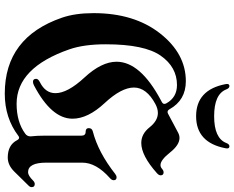

<svg xmlns="http://www.w3.org/2000/svg" viewBox="-106 -830 958 785"><g transform="rotate(90 372.5 -437.0)"><path d="M33.2 0ZM322.8 -886.7Q322.8 -896.5 331.5 -896.5Q340.3 -896.5 345.2 -883.3Q364.7 -834 454.6 -834Q544.4 -834 564 -883.3Q568.8 -896.5 577.6 -896.5Q586.4 -896.5 586.4 -886.7Q586.4 -883.3 585.4 -879.4Q562 -760.3 454.6 -760.3Q347.2 -760.3 323.7 -879.4Q322.8 -883.3 322.8 -886.7ZM33.2 -341.3Q33.2 -507.3 116 -612.8Q198.7 -718.3 311.5 -718.3Q389.2 -718.3 426.3 -651.4Q430.7 -643.6 437.5 -643.6Q440.4 -643.6 444.3 -645.5L521.5 -686.5Q532.7 -692.4 543.5 -692.4Q572.3 -692.4 603 -653.6Q633.8 -614.7 654.3 -614.7Q662.6 -614.7 669.9 -621.1Q677.2 -627.4 684.1 -627.4Q696.3 -627.4 696.3 -615.2Q696.3 -607.9 687.5 -600.1Q615.7 -536.1 564 -536.1Q526.9 -536.1 500 -570.1Q473.1 -604 441.4 -604Q423.8 -604 404.8 -593.8Q337.4 -557.6 337.4 -506.1Q337.4 -454.6 401.1 -386.2Q464.8 -317.9 464.8 -254.9Q464.8 -168.9 329.1 -97.7Q320.8 -93.3 314 -93.3Q301.8 -93.3 301.8 -106.4Q301.8 -114.7 315.4 -121.6Q360.4 -144 360.4 -185.1Q360.4 -234.9 296.1 -304.2Q231.9 -373.5 231.9 -435.1Q231.9 -532.2 389.2 -616.2L396.5 -620.1Q404.3 -624.5 404.3 -630.4Q404.3 -634.3 401.9 -638.7Q377.9 -682.1 327.1 -682.1Q253.9 -682.1 207.3 -615.7Q160.6 -549.3 160.6 -391.1Q160.6 -301.3 181.2 -242.2Q256.3 -26.4 403.8 -26.4Q478 -26.4 525.9 -61.5Q537.1 -69.3 537.1 -83.5Q537.1 -85.9 536.6 -88.9Q534.2 -109.9 534.2 -138.7V-291Q534.2 -308.6 518.8 -308.6Q503.4 -308.6 503.4 -321.5Q503.4 -334.5 516.6 -337.9Q602.1 -359.9 690.9 -429.7Q697.8 -435.1 704.6 -435.1Q716.3 -435.1 716.3 -423.3Q716.3 -415.5 708 -408.2Q644.5 -352.1 644.5 -294.9V-147.5Q644.5 -73.2 683.6 -73.2Q697.3 -73.2 717.8 -93.8Q724.6 -100.6 731.9 -100.6Q744.6 -100.6 744.6 -87.9Q744.6 -81.5 738.8 -75.7L681.2 -17.1Q654.8 9.8 623.5 9.8Q572.3 9.8 552.7 -28.3Q548.3 -36.6 542.5 -36.6Q539.1 -36.6 535.2 -33.7Q461.9 22 362.3 22Q132.3 22 51.8 -211.9Q33.2 -265.6 33.2 -341.3Z"/></g></svg>

Font: UnifrakturMaguntia21
Style: Book
Weight: 400
Designer: j. 'mach' wust, Gerrit Ansmann, Georg Duffner, based on a font by Peter Wiegel, original typeface by Carl Albert Fahrenw
Version: Version 2017-03-19